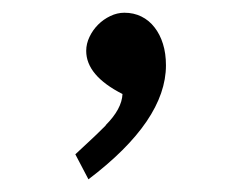

<svg xmlns="http://www.w3.org/2000/svg" viewBox="-20 -226 377 300"><path d="M97.7 15.1Q105.5 7.8 117.9 -3.7Q130.4 -15.1 145.5 -30.3H145Q170.4 -55.7 171.4 -79.1Q114.7 -107.9 114.7 -146.5Q114.7 -157.7 119.9 -168.5Q125 -179.2 133.3 -187.5Q141.6 -195.8 152.3 -200.9Q163.1 -206.1 174.3 -206.1Q189 -206.1 200.9 -200.2Q212.9 -194.3 221.4 -183.3Q230 -172.4 234.6 -157.5Q239.3 -142.6 239.3 -124Q239.3 -37.6 118.2 54.2Z"/></svg>

Font: XB Khoramshahr
Style: Regular
Weight: 400
Designer: Behnam
Foundry: Irmug
Version: Version 8.005 2009